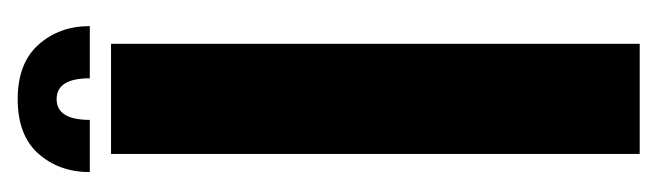

<svg xmlns="http://www.w3.org/2000/svg" viewBox="-283 -460 743 217"><g transform="rotate(-90 88.5 -351.5)"><path d="M23 0V-597.5H147.5V0ZM85 -703Q125.5 -703 146.5 -679.5Q167.5 -656 167.5 -621.5H108.5Q108.5 -659 85 -659Q61.5 -659 61.5 -621.5H2.5Q2.5 -656 23.2 -679.5Q44 -703 85 -703Z"/></g></svg>

Font: Anybody Condensed SemiBold
Style: Regular
Weight: 600
Width: 3
Designer: Tyler Finck
Foundry: Etcetera Type Company
Version: Version 1.010; ttfautohint (v1.8.3) -l 8 -r 50 -G 200 -x 14 